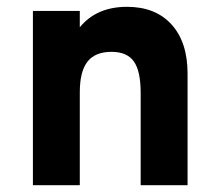

<svg xmlns="http://www.w3.org/2000/svg" viewBox="-20 -543 642 563"><path d="M76.5 0V-511H214V-463Q263 -523 352.5 -523Q436 -523 483 -471.2Q530 -419.5 530 -327V0H392.5V-270.5Q392.5 -334.5 372.5 -362.8Q352.5 -391 307 -391Q259 -391 236.5 -362.2Q214 -333.5 214 -272.5V0Z"/></svg>

Font: Overpass ExtraBold
Style: Regular
Weight: 800
Designer: Delve Withrington, Dave Bailey, Thomas Jockin
Foundry: Delve Fonts LLC
Version: Version 4.000; ttfautohint (v1.8.3)